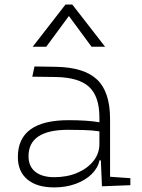

<svg xmlns="http://www.w3.org/2000/svg" viewBox="-20 -815 626 845"><path d="M428.7 4.9 423.8 -109.4H418Q410.6 -75.2 383.1 -48.3Q355.5 -21.5 313 -5.9Q270.5 9.8 218.8 9.8Q142.1 9.8 100.3 -25.4Q58.6 -60.5 58.6 -124Q58.6 -286.1 282.2 -286.1Q320.3 -286.1 355.2 -283.9Q390.1 -281.7 417.5 -276.9V-297.9Q417.5 -391.1 371.8 -432.9Q326.2 -474.6 224.6 -476.1L122.1 -477.5L131.8 -522.5L224.6 -521Q350.6 -519 407.5 -464.6Q464.4 -410.2 464.4 -291.5V-37.1L553.7 -30.8V0ZM417.5 -236.8Q386.7 -241.7 349.9 -242.7Q313 -243.7 279.8 -243.7Q105.5 -243.7 105.5 -127.4Q105.5 -83 135.3 -59.1Q165 -35.2 218.8 -35.2Q275.4 -35.2 320.3 -54.4Q365.2 -73.7 391.4 -106.7Q417.5 -139.6 417.5 -181.2ZM124 -609.4 268.1 -794.9H298.3L442.4 -609.4H382.8L283.2 -744.6L183.6 -609.4Z"/></svg>

Font: Cascadia Code NF ExtraLight
Style: Regular
Weight: 200
Monospace: yes
Designer: Aaron Bell
Foundry: Saja Typeworks
Version: Version 2404.023; ttfautohint (v1.8.4)